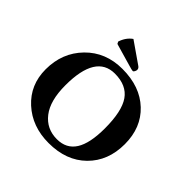

<svg xmlns="http://www.w3.org/2000/svg" viewBox="-213 -1029 1225 1225"><g transform="rotate(45 399.5 -416.5)"><path d="M311 -842.8 453.1 -744.1Q468.3 -734.4 467.8 -720.2Q467.8 -713.4 462.9 -704.1Q458 -694.8 452.1 -694.8Q444.3 -694.8 413.1 -704.1L261.2 -748L253.9 -762.2Q271 -814.9 311 -842.8ZM383.8 -603Q212.9 -603 212.9 -327.1Q212.9 -188 268.6 -116.5Q324.2 -44.9 418 -44.9Q502.9 -44.9 544.4 -110.4Q585.9 -175.8 585.9 -310.1Q585.9 -464.8 537.8 -533.9Q489.7 -603 383.8 -603ZM747.1 -329.1Q747.1 -178.2 652.1 -84.2Q557.1 9.8 397.9 9.8Q249 9.8 150.4 -80.1Q51.8 -169.9 51.8 -310.1Q51.8 -459 148.9 -558.6Q246.1 -658.2 397 -658.2Q556.2 -658.2 651.6 -568.1Q747.1 -478 747.1 -329.1Z"/></g></svg>

Font: Linux Biolinum
Style: Bold
Weight: 700
Designer: Philipp H. Poll
Foundry: Philipp H. Poll
Version: Version 1.3.2 ; ttfautohint (v0.9)